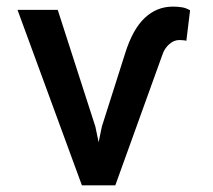

<svg xmlns="http://www.w3.org/2000/svg" viewBox="-20 -558 640 578"><path d="M267.1 -176.8 276.9 -129.9 286.6 -176.8 356.9 -397.9Q379.4 -469.7 415.5 -503.9Q451.7 -538.1 500.5 -538.1Q514.6 -538.1 527.3 -536.1Q540 -534.2 552.2 -526.9L541 -435.1Q539.1 -436 532.7 -436.8Q526.4 -437.5 520 -437.5Q503.4 -437.5 489 -424.6Q474.6 -411.6 468.3 -391.6L327.1 0H226.6L32.7 -528.3H153.8Z"/></svg>

Font: Roboto Mono
Style: Regular
Weight: 500
Designer: Google
Version: Version 2.000986; 2015; ttfautohint (v1.3)